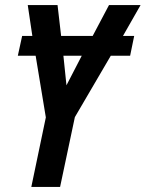

<svg xmlns="http://www.w3.org/2000/svg" viewBox="-20 -734 572 754"><path d="M103 0 160 -273 120 -515H50L67 -593H107L89 -714H206L220 -593H344L408 -714H532L463 -593H507L491 -515H415L274 -274L216 0ZM241 -399 301 -515H229Z"/></svg>

Font: Noto Sans Condensed SemiBold
Style: Italic
Weight: 600
Width: 3
Italic angle: -12°
Designer: Monotype Design Team
Foundry: Monotype Imaging Inc.
Version: Version 2.013; ttfautohint (v1.8.4.7-5d5b)